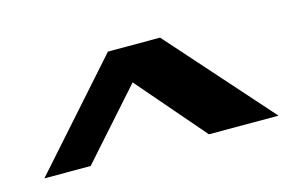

<svg xmlns="http://www.w3.org/2000/svg" viewBox="-44 -824 598 389"><g transform="rotate(-15 255.5 -629.5)"><path d="M200.7 -737.3H310.1L501 -522.5H355L232.9 -664.1L106.9 -522.5H9.8Z"/></g></svg>

Font: Berenika
Style: Bold
Weight: 700
Designer: Wojciech Kalinowski "wmk69" (wmk69@o2.pl)
Foundry: Wojciech Kalinowski "wmk69" (wmk69@o2.pl)
Version: Version 3.1.0; 2021-05-14